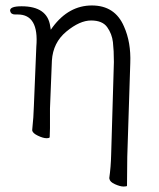

<svg xmlns="http://www.w3.org/2000/svg" viewBox="-20 -501 583 703"><path d="M445 179Q445 182 432.5 182Q420 182 401 173.5Q382 165 381 154L380 152Q386 110 387 65L397 -274Q397 -316 393.5 -346.5Q390 -377 372.5 -401.5Q355 -426 313.5 -426Q272 -426 223 -385.5Q174 -345 170 -279L163 -104V-32Q163 -21 162 1Q162 5 150 5Q138 5 119 -4Q100 -13 98 -23V-26Q103 -73 104 -112L113 -330Q123 -448 45 -448H35Q20 -448 17 -461Q15 -478 59 -478Q154 -478 164 -404L166 -392L173 -402Q232 -481 316.5 -481Q401 -481 434 -404Q460 -346 457 -270L446 73Z"/></svg>

Font: LXGW WenKai TC Light
Style: Regular
Weight: 300
Designer: LXGW / Fontworks Inc.
Foundry: LXGW / Fontworks Inc.
Version: Version 1.330